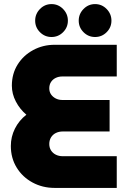

<svg xmlns="http://www.w3.org/2000/svg" viewBox="-20 -919 628 939"><path d="M445 -738Q412 -738 388.5 -761.5Q365 -785 365 -818Q365 -851 388.5 -875Q412 -899 445 -899Q478 -899 501.5 -875Q525 -851 525 -818Q525 -785 501.5 -761.5Q478 -738 445 -738ZM232 -738Q199 -738 175.5 -761.5Q152 -785 152 -818Q152 -851 175.5 -875Q199 -899 232 -899Q265 -899 288.5 -875Q312 -851 312 -818Q312 -785 288.5 -761.5Q265 -738 232 -738ZM247 0Q188 0 139 -26.5Q90 -53 61.5 -99.5Q33 -146 33 -205Q33 -250 53 -290Q73 -330 109 -358Q77 -385 57.5 -422.5Q38 -460 38 -500Q38 -558 66 -603Q94 -648 142 -674Q190 -700 247 -700H551V-545H285Q267 -545 252.5 -538Q238 -531 229.5 -518Q221 -505 221 -487Q221 -470 229.5 -457.5Q238 -445 252.5 -437.5Q267 -430 285 -430H516V-276H287Q268 -276 253 -268.5Q238 -261 229.5 -247Q221 -233 221 -215Q221 -197 229.5 -183.5Q238 -170 253 -162.5Q268 -155 287 -155H551V0Z"/></svg>

Font: MuseoModerno Thin ExtraBold
Style: Regular
Weight: 800
Version: Version 1.002